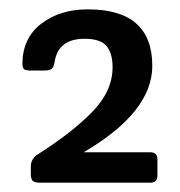

<svg xmlns="http://www.w3.org/2000/svg" viewBox="-20 -779 385 411"><path d="M161 -696Q105 -696 97 -647Q95 -635 90.5 -631.5Q86 -628 74 -628H45Q34 -628 31 -631.5Q28 -635 28 -642Q28 -697 68 -728Q108 -759 168 -759Q306 -759 306 -638Q306 -539 159 -453H302Q317 -453 317 -438V-403Q317 -388 302 -388H65Q54 -388 50 -392Q46 -396 46 -407V-423Q46 -440 63 -450Q134 -495 177.5 -539.5Q221 -584 221 -635Q221 -665 208 -680.5Q195 -696 161 -696Z"/></svg>

Font: Crete Round
Style: Regular
Weight: 400
Designer: Veronika Burian
Foundry: TypeTogether
Version: Version 1.001